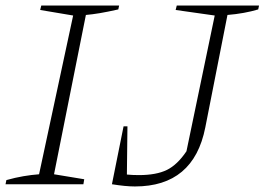

<svg xmlns="http://www.w3.org/2000/svg" viewBox="-23 -665 955 693"><path d="M-3 0 0 -15Q32 -24 61.5 -29Q91 -34 118 -36L241 -609L122 -629L126 -645H407L404 -631Q364 -622 337 -617.5Q310 -613 287 -611L172 -36L281 -18L278 0ZM381 0 423 -209H437L435 -35Q455 -33 478 -33Q541 -33 579 -51.5Q617 -70 650 -119L752 -609L611 -629L615 -645H912L909 -631Q859 -616 798 -611L718 -205Q676 8 464 8Q447 8 426.5 6Q406 4 381 0Z"/></svg>

Font: Piazzolla ExtraLight
Style: Italic
Weight: 200
Italic angle: -11.3°
Designer: Juan Pablo del Peral
Foundry: Huerta Tipografica
Version: Version 1.330